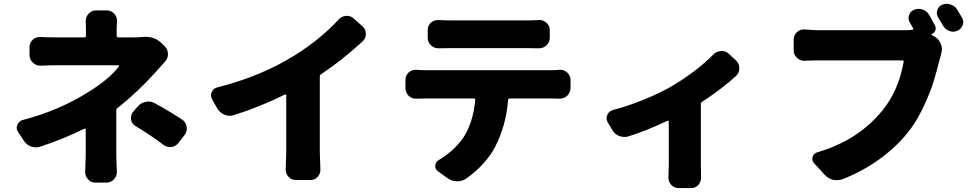

<svg xmlns="http://www.w3.org/2000/svg" viewBox="-20 -880 5040 994"><path d="M587.9 -320.3Q582 -316.4 582 -308.6V-72.3L585 10.7Q585 32.2 570.3 47.9Q554.7 65.4 531.2 65.4H473.6Q450.2 65.4 435.5 47.9Q420.9 32.2 420.9 11.7L423.8 -72.3V-210Q423.8 -211.9 421.9 -213.4Q419.9 -214.8 417 -213.9Q313.5 -162.1 189.5 -121.1Q177.7 -117.2 167 -117.2Q154.3 -117.2 141.6 -121.1Q117.2 -129.9 103.5 -151.4L73.2 -197.3Q66.4 -208 66.4 -218.8Q66.4 -226.6 70.3 -234.4Q78.1 -253.9 97.7 -258.8Q289.1 -307.6 451.2 -412.1Q549.8 -475.6 595.7 -536.1Q596.7 -538.1 595.7 -540Q594.7 -542 592.8 -542H267.6Q234.4 -542 190.4 -540Q189.5 -540 188.5 -540Q166 -540 150.4 -555.7Q132.8 -571.3 132.8 -594.7V-636.7Q132.8 -659.2 150.4 -674.8Q166 -688.5 186.5 -688.5Q188.5 -688.5 190.4 -688.5Q223.6 -686.5 264.6 -686.5H418Q424.8 -686.5 424.8 -694.3V-731.4L423.8 -771.5Q423.8 -793 438.5 -808.6Q454.1 -826.2 476.6 -826.2H533.2Q556.6 -826.2 571.3 -808.6Q585.9 -793 585.9 -772.5L584 -731.4V-694.3Q584 -686.5 591.8 -686.5H678.7Q698.2 -686.5 715.8 -688.5Q723.6 -689.5 731.4 -689.5Q782.2 -689.5 814.5 -658.2L832 -641.6Q849.6 -624 849.6 -599.6Q849.6 -576.2 833 -559.6Q805.7 -529.3 784.2 -504.9Q689.5 -400.4 587.9 -320.3ZM681.6 -227.5Q662.1 -239.3 658.2 -261.7Q658.2 -265.6 658.2 -270.5Q658.2 -287.1 668.9 -300.8L693.4 -329.1Q710 -348.6 734.4 -352.5Q741.2 -354.5 748 -354.5Q765.6 -354.5 781.2 -345.7Q858.4 -303.7 922.9 -260.7Q942.4 -248 946.3 -224.6Q947.3 -219.7 947.3 -214.8Q947.3 -197.3 936.5 -182.6L904.3 -140.6Q890.6 -122.1 867.2 -119.1Q863.3 -119.1 859.4 -119.1Q839.8 -119.1 825.2 -130.9Q760.7 -179.7 681.6 -227.5Z M1642.6 -496.1Q1635.7 -492.2 1635.7 -484.4V-92.8L1638.7 -1Q1638.7 19.5 1625 35.2Q1610.4 51.8 1588.9 51.8H1511.7Q1488.3 51.8 1473.6 35.2Q1459 19.5 1459 -2L1461.9 -92.8V-386.7Q1461.9 -389.6 1460 -390.6Q1458 -391.6 1455.1 -390.6Q1320.3 -324.2 1190.4 -284.2Q1179.7 -280.3 1168.9 -280.3Q1156.2 -280.3 1142.6 -286.1Q1119.1 -295.9 1105.5 -317.4L1078.1 -365.2Q1072.3 -376 1072.3 -385.7Q1072.3 -394.5 1076.2 -403.3Q1084 -422.9 1105.5 -427.7Q1331.1 -484.4 1507.8 -594.7Q1638.7 -676.8 1732.4 -778.3Q1748 -795.9 1771.5 -797.9Q1773.4 -797.9 1776.4 -797.9Q1795.9 -797.9 1811.5 -784.2L1856.4 -744.1Q1874 -728.5 1874 -704.1Q1874 -681.6 1857.4 -666Q1748 -565.4 1642.6 -496.1Z M2710 -630.9H2309.6Q2285.2 -630.9 2252 -629.9Q2250 -629.9 2249 -629.9Q2227.5 -629.9 2210.9 -645.5Q2194.3 -661.1 2194.3 -684.6V-724.6Q2194.3 -747.1 2210.9 -762.7Q2226.6 -776.4 2247.1 -776.4Q2249 -776.4 2251 -776.4Q2283.2 -774.4 2309.6 -774.4H2710Q2738.3 -774.4 2768.6 -776.4Q2770.5 -776.4 2773.4 -776.4Q2793 -776.4 2808.6 -762.7Q2826.2 -747.1 2826.2 -724.6V-684.6Q2826.2 -661.1 2808.6 -644.5Q2793 -629.9 2770.5 -629.9Q2769.5 -629.9 2768.6 -629.9Q2735.4 -630.9 2710 -630.9ZM2179.7 -516.6H2835Q2852.5 -516.6 2877 -518.6Q2878.9 -518.6 2879.9 -518.6Q2901.4 -518.6 2917 -503.9Q2933.6 -489.3 2933.6 -466.8V-424.8Q2933.6 -401.4 2917 -384.8Q2900.4 -369.1 2877.9 -369.1Q2877 -369.1 2877 -369.1Q2854.5 -370.1 2835 -370.1H2618.2Q2611.3 -370.1 2610.4 -362.3Q2600.6 -233.4 2544.9 -123Q2523.4 -79.1 2482.9 -34.2Q2442.4 10.7 2391.6 45.9Q2371.1 58.6 2347.7 58.6Q2345.7 58.6 2342.8 58.6Q2317.4 57.6 2294.9 41L2247.1 6.8Q2233.4 -2.9 2233.4 -19.5Q2233.4 -41 2252 -51.8Q2329.1 -97.7 2377 -165Q2429.7 -244.1 2440.4 -362.3Q2441.4 -370.1 2433.6 -370.1H2179.7Q2162.1 -370.1 2136.7 -369.1Q2135.7 -369.1 2133.8 -369.1Q2112.3 -369.1 2095.7 -383.8Q2079.1 -400.4 2079.1 -423.8V-466.8Q2079.1 -489.3 2095.7 -504.9Q2111.3 -518.6 2131.8 -518.6Q2133.8 -518.6 2136.7 -518.6Q2160.2 -516.6 2179.7 -516.6Z M3672.9 -597.7Q3689.5 -614.3 3712.9 -616.2Q3714.8 -616.2 3716.8 -616.2Q3737.3 -616.2 3752.9 -601.6L3790 -567.4Q3807.6 -550.8 3807.6 -525.4Q3807.6 -502.9 3791 -487.3Q3718.8 -420.9 3614.3 -352.5Q3608.4 -348.6 3608.4 -341.8V-26.4L3609.4 40Q3609.4 60.5 3595.7 77.1Q3581.1 93.8 3558.6 93.8H3493.2Q3470.7 93.8 3455.1 77.1Q3440.4 60.5 3440.4 40L3442.4 -26.4V-251Q3442.4 -252.9 3439.9 -254.4Q3437.5 -255.9 3435.5 -254.9Q3332 -205.1 3233.4 -173.8Q3222.7 -170.9 3211.9 -170.9Q3199.2 -170.9 3185.5 -175.8Q3162.1 -185.5 3149.4 -208L3126 -247.1Q3120.1 -257.8 3120.1 -268.6Q3120.1 -276.4 3124 -285.2Q3132.8 -304.7 3153.3 -310.5Q3235.4 -332 3317.9 -366.2Q3400.4 -400.4 3454.1 -431.6Q3585 -508.8 3672.9 -597.7Z M4820.3 -748Q4827.1 -735.4 4822.3 -722.2Q4817.4 -709 4803.7 -704.1Q4802.7 -703.1 4802.7 -701.7Q4802.7 -700.2 4803.7 -699.2L4823.2 -687.5Q4843.8 -673.8 4851.6 -650.4Q4856.4 -637.7 4856.4 -624Q4856.4 -613.3 4852.5 -601.6Q4851.6 -595.7 4849.1 -586.4Q4846.7 -577.1 4845.7 -576.2Q4829.1 -510.7 4814.9 -462.9Q4800.8 -415 4767.6 -341.3Q4734.4 -267.6 4695.3 -213.9Q4633.8 -130.9 4543.5 -63.5Q4453.1 3.9 4341.8 47.9Q4328.1 52.7 4312.5 52.7Q4302.7 52.7 4292 50.8Q4266.6 43.9 4249 24.4L4194.3 -35.2Q4185.5 -45.9 4185.5 -57.6Q4185.5 -62.5 4187.5 -68.4Q4193.4 -86.9 4211.9 -91.8Q4422.9 -153.3 4548.8 -308.6Q4631.8 -411.1 4658.2 -559.6Q4659.2 -567.4 4651.4 -567.4H4218.8Q4186.5 -567.4 4146.5 -565.4Q4145.5 -565.4 4143.6 -565.4Q4122.1 -565.4 4106.4 -580.1Q4088.9 -596.7 4088.9 -619.1V-675.8Q4088.9 -698.2 4106.4 -713.9Q4121.1 -727.5 4141.6 -727.5Q4143.6 -727.5 4146.5 -727.5Q4193.4 -723.6 4218.8 -723.6H4660.2Q4687.5 -723.6 4704.1 -725.6Q4706.1 -725.6 4707.5 -728Q4709 -730.5 4708 -732.4Q4699.2 -749 4690.4 -763.7Q4683.6 -774.4 4683.6 -786.1Q4683.6 -793.9 4686.5 -801.8Q4692.4 -821.3 4711.9 -829.1Q4723.6 -834 4736.3 -834Q4745.1 -834 4754.9 -831.1Q4777.3 -824.2 4789.1 -804.7Q4805.7 -776.4 4820.3 -748ZM4836.9 -790Q4830.1 -801.8 4830.1 -813.5Q4830.1 -820.3 4833 -828.1Q4838.9 -847.7 4857.4 -855.5Q4869.1 -860.4 4881.8 -860.4Q4891.6 -860.4 4901.4 -856.4Q4923.8 -849.6 4935.5 -830.1Q4947.3 -810.5 4960 -789.1Q4966.8 -777.3 4966.8 -765.6Q4966.8 -757.8 4963.9 -750Q4956.1 -729.5 4936.5 -720.7Q4925.8 -715.8 4914.1 -715.8Q4904.3 -715.8 4894.5 -719.7Q4873 -727.5 4862.3 -747.1Q4848.6 -771.5 4836.9 -790Z"/></svg>

Font: Gen Jyuu Gothic Heavy
Style: Bold
Weight: 900
Designer: [Source Han Sans]
Ryoko NISHIZUKA  (kana & ideographs); Paul D. Hunt (Latin, Greek & Cyrillic); Wenlong ZHANG  (bopomofo
Version: Version 1.002.20150607